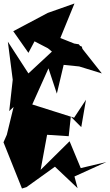

<svg xmlns="http://www.w3.org/2000/svg" viewBox="-42 -1027 630 1101"><path d="M424 -298 451 -455 383 -352 143 -428 236 -635 284 -490 323 -655 412 -646 542 -606 410 -773 317 -788 121 -606 3 -788 31 -570 11 -390 36 -414 -3 -254 -22 -211 84 54 110 46 273 -71 403 52 385 -15 568 -98 421 -63 357 -217 191 -53 228 -254 352 -246 364 -358ZM427 -760 304 -809 385 -1007 232 -953 34 -848 121 -724 156 -790 233 -750 344 -658 406 -666 455 -664Z"/></svg>

Font: Asimov Silicon
Style: Regular
Weight: 400
Designer: Google
Version: Version 2.000980; 2014